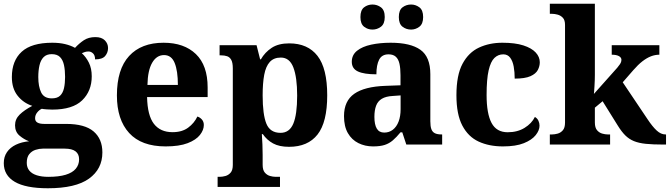

<svg xmlns="http://www.w3.org/2000/svg" viewBox="-22 -780 3614 1036"><path d="M236.2 235.8Q116.8 235.8 57.6 201Q-1.6 166.2 -1.6 100.2Q-1.6 65.8 15.7 40.7Q33 15.6 63.8 0.8Q94.6 -14 134.8 -17.6Q107.4 -27.8 83.3 -48.2Q59.2 -68.6 59.2 -104Q59.2 -137.4 84.1 -161.7Q109 -186 152.2 -208.8Q104.6 -224 73.3 -263.2Q42 -302.4 42 -364.4Q42 -452.2 95.1 -500.8Q148.2 -549.4 260 -549.4Q298.4 -549.4 329 -542.1Q359.6 -534.8 382.8 -521.8Q405 -546 430.4 -562.9Q455.8 -579.8 492.6 -579.8Q526.4 -579.8 543.7 -562.3Q561 -544.8 561 -520.8Q561 -496.4 545.6 -478Q530.2 -459.6 491 -459.6Q491 -481.4 480 -491.8Q469 -502.2 455.8 -502.2Q444.4 -502.2 435.6 -499.2Q426.8 -496.2 419.6 -493Q442.4 -472.2 457.7 -441.6Q473 -411 473 -368.2Q473 -289 421.5 -238.8Q370 -188.6 260 -188.6Q249.2 -188.6 230.6 -189.8Q212 -191 203.6 -193Q190.4 -187.6 178.9 -173.5Q167.4 -159.4 167.4 -142Q167.4 -125.8 180 -118.6Q192.6 -111.4 216.4 -111.4H334.4Q435.4 -111.4 482.9 -70.9Q530.4 -30.4 530.4 42.6Q530.4 132 458.2 183.9Q386 235.8 236.2 235.8ZM238.8 174.2Q295.4 174.2 332.3 163Q369.2 151.8 387 130.3Q404.8 108.8 404.8 79.6Q404.8 51.4 385.7 36.7Q366.6 22 327.4 22H208.8Q190 22 169.9 28.4Q149.8 34.8 136.1 51.4Q122.4 68 122.4 98.8Q122.4 123.6 136.2 140.5Q150 157.4 176.3 165.8Q202.6 174.2 238.8 174.2ZM257.6 -249.2Q286.8 -249.2 302.1 -263.6Q317.4 -278 323.3 -304.3Q329.2 -330.6 329.2 -365Q329.2 -400.8 323.3 -428.6Q317.4 -456.4 301.9 -472.1Q286.4 -487.8 257.2 -487.8Q229 -487.8 213.2 -471.6Q197.4 -455.4 191 -427.4Q184.6 -399.4 184.6 -364Q184.6 -313.2 200.1 -281.2Q215.6 -249.2 257.6 -249.2Z M871.8 10Q741 10 674.9 -62.3Q608.8 -134.6 608.8 -265.2Q608.8 -406.2 674.6 -477.8Q740.4 -549.4 860.6 -549.4Q971.4 -549.4 1034.9 -488.3Q1098.4 -427.2 1098.4 -308.2V-256.4H771.6Q773.6 -157.2 808.3 -112Q843 -66.8 909 -66.8Q960.4 -66.8 993.3 -91.2Q1026.2 -115.6 1043 -151.2Q1057.6 -146.6 1067.7 -134.8Q1077.8 -123 1077.8 -105.4Q1077.8 -78.6 1056.8 -51.8Q1035.8 -25 990.5 -7.5Q945.2 10 871.8 10ZM937.8 -321.8Q937.8 -397.4 920.5 -440.1Q903.2 -482.8 863.2 -482.8Q823.2 -482.8 799.2 -441.6Q775.2 -400.4 773.6 -321.8Z M1152.2 228.6V174H1164.8Q1178.2 174 1194.4 169.6Q1210.6 165.2 1222.4 151.6Q1234.2 138 1234.2 110V-410.6Q1234.2 -441.8 1225.9 -456.8Q1217.6 -471.8 1203.4 -476.6Q1189.2 -481.4 1170.6 -481.4H1162.8V-536H1362.4L1381.6 -459.8H1385.6Q1407.4 -497.8 1444 -521.9Q1480.6 -546 1538.6 -546Q1638.6 -546 1691.1 -478.6Q1743.6 -411.2 1743.6 -265.6Q1743.6 -120.6 1691.4 -54.2Q1639.2 12.2 1537.6 12.2Q1485 12.2 1451.5 -6.1Q1418 -24.4 1396 -56.4H1390.8Q1392.8 -30.6 1394 -0.5Q1395.2 29.6 1395.2 55.6V109.2Q1395.2 137.6 1407 151.3Q1418.8 165 1435 169.5Q1451.2 174 1464 174H1488.8V228.6ZM1491.6 -63.2Q1539.8 -63.2 1560.6 -112.7Q1581.4 -162.2 1581.4 -264.2Q1581.4 -362.8 1560.9 -416.1Q1540.4 -469.4 1493.4 -469.4Q1455.2 -469.4 1433.7 -445.6Q1412.2 -421.8 1403.7 -376.5Q1395.2 -331.2 1395.2 -265.6Q1395.2 -162.2 1415.3 -112.7Q1435.4 -63.2 1491.6 -63.2Z M1991 10Q1947.6 10 1911.8 -7.8Q1876 -25.6 1855.1 -61.7Q1834.2 -97.8 1834.2 -153.4Q1834.2 -235.2 1889.6 -274Q1945 -312.8 2057.6 -316.8L2139 -319.8V-374.2Q2139 -410.8 2133.5 -435.7Q2128 -460.6 2113.9 -473.7Q2099.8 -486.8 2074.2 -486.8Q2038.6 -486.8 2023.8 -458.2Q2009 -429.6 2009 -379Q1942.4 -379 1909.3 -394.4Q1876.2 -409.8 1876.2 -446.6Q1876.2 -483.4 1904.5 -506.1Q1932.8 -528.8 1980.7 -539.1Q2028.6 -549.4 2086 -549.4Q2193 -549.4 2246.5 -511.3Q2300 -473.2 2300 -379.8V-125.4Q2300 -98 2305.7 -82.8Q2311.4 -67.6 2324.6 -61.1Q2337.8 -54.6 2360.2 -54.6H2363.8V0H2170.4L2148.6 -66H2139Q2117.4 -39.6 2097.7 -22.7Q2078 -5.8 2053.5 2.1Q2029 10 1991 10ZM2051.2 -64.6Q2078 -64.6 2098 -80.2Q2118 -95.8 2128.8 -124.2Q2139.6 -152.6 2139.6 -191V-265.2L2097.4 -262.2Q2060.2 -260.2 2038.4 -247.1Q2016.6 -234 2007.4 -209.6Q1998.2 -185.2 1998.2 -149.6Q1998.2 -107.6 2011.1 -86.1Q2024 -64.6 2051.2 -64.6ZM2196.2 -620.4Q2170 -620.4 2150 -635.8Q2130 -651.2 2130 -688Q2130 -725.4 2150 -740.5Q2170 -755.6 2196.2 -755.6Q2220.6 -755.6 2240.9 -740.5Q2261.2 -725.4 2261.2 -688Q2261.2 -651.2 2240.9 -635.8Q2220.6 -620.4 2196.2 -620.4ZM1987.8 -620.4Q1962.2 -620.4 1942.5 -635.8Q1922.8 -651.2 1922.8 -688Q1922.8 -725.4 1942.5 -740.5Q1962.2 -755.6 1987.8 -755.6Q2013 -755.6 2033.5 -740.5Q2054 -725.4 2054 -688Q2054 -651.2 2033.5 -635.8Q2013 -620.4 1987.8 -620.4Z M2691.8 10Q2617.2 10 2560.8 -16Q2504.4 -42 2472.6 -102.5Q2440.8 -163 2440.8 -266.2Q2440.8 -374.8 2473.8 -436.1Q2506.8 -497.4 2563 -523.4Q2619.2 -549.4 2689 -549.4Q2757.4 -549.4 2802 -535Q2846.6 -520.6 2868.6 -496.7Q2890.6 -472.8 2890.6 -444Q2890.6 -422.8 2880 -402.4Q2869.4 -382 2840.2 -368.9Q2811 -355.8 2755.2 -355.8Q2755.2 -390.8 2749.9 -420.5Q2744.6 -450.2 2731 -468.5Q2717.4 -486.8 2693.6 -486.8Q2666 -486.8 2645.8 -467.4Q2625.6 -448 2614.6 -400.3Q2603.6 -352.6 2603.6 -267.2Q2603.6 -167 2630.3 -116.7Q2657 -66.4 2717.4 -66.4Q2770.2 -66.4 2808.7 -90.2Q2847.2 -114 2864.2 -149Q2877.4 -141.4 2883.3 -128.5Q2889.2 -115.6 2889.2 -102Q2889.2 -76.8 2868.5 -50.8Q2847.8 -24.8 2804.6 -7.4Q2761.4 10 2691.8 10Z M2944.8 0V-54.6H2957.4Q2970.8 -54.6 2987 -59Q3003.2 -63.4 3015 -77Q3026.8 -90.6 3026.8 -118.6V-645.4Q3026.8 -672 3014.7 -684.5Q3002.6 -697 2986.4 -701.2Q2970.2 -705.4 2957.4 -705.4H2944.8V-760H3187.8V-377Q3187.8 -364 3187.3 -347.7Q3186.8 -331.4 3185.8 -316.1Q3184.8 -300.8 3184 -289.1Q3183.2 -277.4 3182.6 -273.2L3308.8 -414.8Q3317.8 -425.6 3322.9 -433.3Q3328 -441 3329.6 -447Q3331.2 -453 3331.2 -456.8Q3331.2 -469.8 3317.5 -477.3Q3303.8 -484.8 3278.8 -484.8V-536H3535.8V-484.8Q3512.8 -484.8 3490.3 -476.1Q3467.8 -467.4 3444.3 -449.2Q3420.8 -431 3394.8 -401L3338.2 -336L3471.2 -138Q3498.4 -96.8 3521.4 -75.7Q3544.4 -54.6 3568.2 -54.6H3571.8V0H3557.8Q3501.2 0 3463 -3.9Q3424.8 -7.8 3398.5 -18.6Q3372.2 -29.4 3352.1 -49.3Q3332 -69.2 3311.6 -102.2L3229.6 -233.8L3187.8 -199V-119.4Q3187.8 -91 3199.6 -77.3Q3211.4 -63.6 3227.6 -59.1Q3243.8 -54.6 3256.6 -54.6H3270V0Z"/></svg>

Font: Noto Serif Hentaigana ExtraLight
Style: Regular
Weight: 200
Designer: Kazuhiro Yamada
Foundry: nipponia
Version: Version 1.000